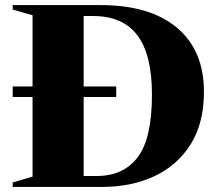

<svg xmlns="http://www.w3.org/2000/svg" viewBox="-20 -735 860 755"><path d="M30 0V-17.5L108 -40.5V-353.5H30V-395H108V-675L30 -697.5V-715H375.5Q569.5 -715 675.8 -626Q782 -537 782 -374Q782 -250.5 729.5 -167.2Q677 -84 586.8 -42Q496.5 0 382.5 0ZM577.5 -363Q577.5 -521 520 -596.5Q462.5 -672 346 -672H309V-395H437V-353.5H309V-43H361Q465.5 -43 521.5 -116.8Q577.5 -190.5 577.5 -363Z"/></svg>

Font: Newsreader Display
Style: Bold
Weight: 700
Designer: Hugues Gentile
Foundry: Production Type
Version: Version 1.001